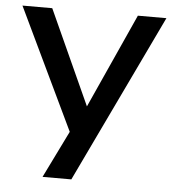

<svg xmlns="http://www.w3.org/2000/svg" viewBox="-50 -538 693 764"><g transform="rotate(5 296.5 -156.0)"><path d="M148 180 256 -40V25L9 -492H128L308 -96H291L470 -492H584L263 180Z"/></g></svg>

Font: Nunito Sans 10pt SemiExpanded SemiBold
Style: Regular
Weight: 600
Width: 6
Designer: Vernon Adams
Foundry: Vernon Adams
Version: Version 3.101;gftools[0.9.27]